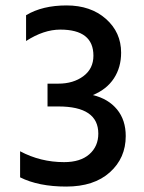

<svg xmlns="http://www.w3.org/2000/svg" viewBox="-20 -681 532 707"><path d="M76 -625Q136 -661 225 -661Q314 -661 370 -611.5Q426 -562 426 -487Q426 -433 399.5 -392.5Q373 -352 322 -331Q379 -317 411 -278Q443 -239 443 -180Q443 -99 384.5 -46.5Q326 6 224 6Q122 6 54 -28V-124Q129 -84 216 -84Q276 -84 309 -113Q342 -142 342 -189Q342 -289 195 -289H155V-373H195Q250 -373 287 -400.5Q324 -428 324 -476Q324 -524 293.5 -548Q263 -572 202 -572Q141 -572 76 -530Z"/></svg>

Font: Hind Medium
Style: Regular
Weight: 500
Designer: Manushi Parikh, Satya Rajpurohit
Foundry: Indian Type Foundry
Version: Version 1.201;PS 1.0;hotconv 1.0.78;makeotf.lib2.5.61930; tt